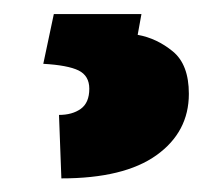

<svg xmlns="http://www.w3.org/2000/svg" viewBox="-20 -25 318 275"><path d="M57.1 -4.9H182.6L177.2 24.9Q204.6 29.8 227.5 48.6Q250.5 67.4 250.5 109.4Q250.5 164.1 204.1 197.3Q157.7 230.5 67.9 230.5L64.5 139.6Q83.5 139.6 95.7 130.9Q107.9 122.1 107.9 102.1Q107.9 83.5 92.5 75.9Q77.1 68.4 42 66.4Z"/></svg>

Font: Vazirmatn RD UI Black
Style: Regular
Weight: 900
Designer: Saber Rastikerdar
Foundry: Saber Rastikerdar
Version: Version 33.003